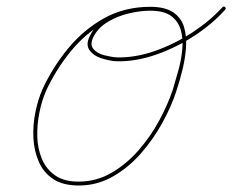

<svg xmlns="http://www.w3.org/2000/svg" viewBox="-20 -567 716 592"><path d="M449 -540Q449 -534 443 -534Q367 -534 305.5 -499.5Q244 -465 198 -408.5Q152 -352 122 -287Q109 -257 101.5 -220Q94 -183 95 -146Q96 -109 109 -77.5Q122 -46 149.5 -26.5Q177 -7 222 -7Q277 -7 323.5 -34Q370 -61 407.5 -104Q445 -147 471.5 -196.5Q498 -246 513 -291Q521 -318 530 -350Q539 -382 542 -414.5Q545 -447 537.5 -474Q530 -501 508 -517.5Q486 -534 443 -534Q413 -534 378.5 -526Q344 -518 314 -500.5Q284 -483 269 -455Q256 -430 268 -416Q280 -402 302 -396.5Q324 -391 342 -390Q399 -389 459.5 -410.5Q520 -432 574 -467.5Q628 -503 666 -545Q670 -549 674 -545Q678 -541 674 -537Q636 -494 580.5 -457.5Q525 -421 462.5 -399Q400 -377 341 -378Q319 -379 293.5 -387Q268 -395 255.5 -413Q243 -431 259 -460Q275 -491 306.5 -509.5Q338 -528 374.5 -537Q411 -546 443 -546Q489 -546 514 -529Q539 -512 547.5 -483.5Q556 -455 553.5 -420.5Q551 -386 542.5 -351.5Q534 -317 524 -287Q509 -240 481 -189Q453 -138 414.5 -94Q376 -50 327.5 -22.5Q279 5 223 5Q174 5 144 -15Q114 -35 99.5 -68.5Q85 -102 83 -141.5Q81 -181 89 -220.5Q97 -260 111 -292Q142 -359 189.5 -417Q237 -475 300.5 -510.5Q364 -546 443 -546Q449 -546 449 -540Z"/></svg>

Font: FRB American Cursive Guidelines Thin
Style: Italic
Weight: 100
Italic angle: -25°
Version: Version 2.0;Modular Font Editor K font №1